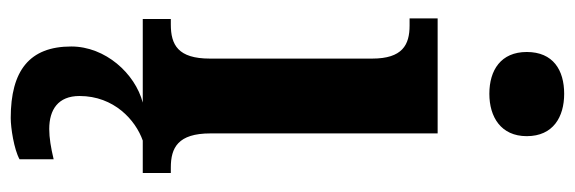

<svg xmlns="http://www.w3.org/2000/svg" viewBox="-368 -438 1046 349"><g transform="rotate(90 154.5 -263.0)"><path d="M150 -630C192 -630 227 -651 227 -698C227 -746 192 -766 150 -766C107 -766 74 -746 74 -698C74 -651 107 -630 150 -630ZM14 0H166C113 14 64 68 64 130C64 206 108 240 194 240C212 240 251 234 269 224V162C248 167 230 170 214 170C179 170 154 154 154 115C154 52 198 13 235 0H294V-51H284C248 -51 222 -64 222 -123V-536H13V-485H26C61 -485 86 -472 86 -417V-122C86 -64 61 -51 24 -51H14Z"/></g></svg>

Font: Noto Serif Ethiopic Condensed
Style: Bold
Weight: 700
Width: 3
Designer: Monotype Design Team
Foundry: Monotype Imaging Inc.
Version: Version 2.102